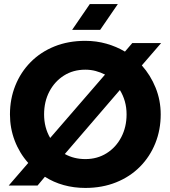

<svg xmlns="http://www.w3.org/2000/svg" viewBox="-20 -913 839 945"><path d="M400 12Q344 12 293.5 -2Q243 -16 201 -43L165 0H23L119 -111Q76 -159 52.5 -220.5Q29 -282 29 -350Q29 -426 55.5 -492Q82 -558 131 -607.5Q180 -657 248 -684.5Q316 -712 400 -712Q454 -712 503.5 -698Q553 -684 595 -659L631 -701H773L678 -591Q721 -543 746 -481Q771 -419 771 -350Q771 -274 744.5 -208Q718 -142 669 -92.5Q620 -43 551.5 -15.5Q483 12 400 12ZM227 -234 497 -546Q475 -557 451 -563.5Q427 -570 400 -570Q340 -570 294.5 -541Q249 -512 223 -462.5Q197 -413 197 -350Q197 -285 227 -234ZM400 -130Q459 -130 505 -159Q551 -188 577 -238Q603 -288 603 -350Q603 -384 594.5 -414Q586 -444 570 -470L299 -155Q344 -130 400 -130ZM335 -766 422 -893H560L473 -766Z"/></svg>

Font: MuseoModerno
Style: Bold
Weight: 700
Designer: Pablo Cosgaya, Héctor Gatti, Marcela Romero, and the Authors of The MuseoModerno Project.
Foundry: Omnibus-Type Team
Version: Version 1.001